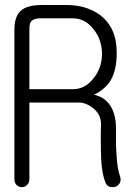

<svg xmlns="http://www.w3.org/2000/svg" viewBox="-20 -738 540 775"><path d="M248 -717.8H148.4Q87.9 -717.8 62.5 -693.4Q38.1 -669.9 38.1 -617.2V-15.6Q38.1 0 46.9 8.8Q55.7 17.6 68.4 17.6Q80.1 17.6 88.9 8.8Q98.6 0 98.6 -15.6V-324.2H296.9Q327.1 -324.2 355.5 -301.8Q387.7 -276.4 387.7 -237.3L386.7 -196.3Q386.7 -124 388.7 -88.9Q392.6 -33.2 405.3 -2Q410.2 10.7 421.9 15.6Q433.6 19.5 446.3 15.6Q458 10.7 463.9 0Q469.7 -12.7 463.9 -28.3Q453.1 -57.6 450.2 -116.2Q447.3 -150.4 448.2 -218.8Q448.2 -284.2 418.9 -320.3Q395.5 -348.6 359.4 -355.5Q406.2 -378.9 426.8 -414.1Q451.2 -455.1 451.2 -525.4Q451.2 -627.9 381.8 -678.7Q328.1 -717.8 248 -717.8ZM273.4 -377.9H98.6V-623Q98.6 -645.5 108.4 -654.3Q119.1 -664.1 145.5 -664.1H273.4Q324.2 -664.1 358.4 -619.1Q391.6 -577.1 391.6 -520.5Q391.6 -464.8 358.4 -422.9Q324.2 -377.9 273.4 -377.9Z"/></svg>

Font: GulimChe
Style: Regular
Weight: 400
Monospace: yes
Version: Version 2.21